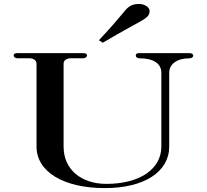

<svg xmlns="http://www.w3.org/2000/svg" viewBox="-20 -960 1066 990"><path d="M520.8 9.9C723.8 9.9 852.5 -74.3 852.5 -204V-585.1C852.5 -629.7 893.1 -659.4 956.4 -659.4C967.3 -659.4 976.2 -664.4 976.2 -673.3C976.2 -682.2 967.3 -686.1 956.4 -686.1H699C686.1 -686.1 680.2 -683.2 680.2 -674.3C680.2 -666.3 686.1 -659.4 699 -659.4C772.3 -659.4 811.9 -631.7 811.9 -585.1V-204C811.9 -88.1 700 -11.9 528.7 -11.9C396 -11.9 307.9 -88.1 307.9 -204V-631.7C307.9 -647.5 321.8 -659.4 344.6 -659.4H406.9C419.8 -659.4 428.7 -666.3 428.7 -674.3C428.7 -683.2 419.8 -686.1 406.9 -686.1H71.3C58.4 -686.1 50.5 -683.2 50.5 -674.3C50.5 -666.3 58.4 -659.4 71.3 -659.4H131.7C154.5 -659.4 168.3 -647.5 168.3 -631.7V-204C168.3 -74.3 307.9 9.9 520.8 9.9ZM509.9 -739.6C614.9 -802 664.4 -826.7 704 -849.5C736.6 -868.3 751.5 -879.2 751.5 -904C751.5 -920.8 727.7 -939.6 697 -939.6C664.4 -939.6 642.6 -929.7 618.8 -898C589.1 -863.4 557.4 -823.8 490.1 -752.5Z"/></svg>

Font: Biblismive
Style: Regular
Weight: 400
Designer: Susan Drake
Foundry: Susan Drake
Version: Version 1.0; ttfautohint (v1.8.4.7-5d5b)